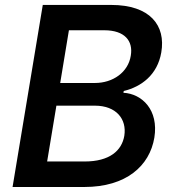

<svg xmlns="http://www.w3.org/2000/svg" viewBox="-20 -747 696 767"><path d="M30.2 0H316.8C484.4 0 577.8 -84.5 596.6 -197.1C614.7 -308.2 546.9 -372.5 473 -376.4L474.4 -383.5C545.1 -400.6 609 -448.2 624.3 -537.6C642.8 -645.2 579.9 -727.3 423.7 -727.3H150.9ZM168.3 -101.9 205.3 -324.9H359C443.9 -324.9 487.2 -271.7 476.6 -204.5C466.6 -145.6 418.3 -101.9 318.2 -101.9ZM220.5 -415.5 255.3 -626.1H396.7C478.7 -626.1 512.4 -583.1 502.5 -524.9C492.2 -457.7 430.4 -415.5 359.4 -415.5Z"/></svg>

Font: Magic Ui Pro Semi Bold
Style: Italic
Weight: 600
Italic angle: -9.39999°
Designer: Stefan Endress, Andreas Faust
Version: Version 1.000;FEAKit 1.0